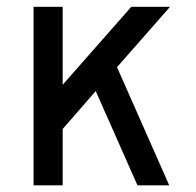

<svg xmlns="http://www.w3.org/2000/svg" viewBox="-20 -542 575 564"><path d="M78.6 2.4V-522H164.1V-293L365.7 -522H479.5L323.7 -344.7L477.1 2.4H383.8L261.2 -274.4L164.1 -163.1V2.4Z"/></svg>

Font: Proletarsk
Style: Regular
Weight: 400
Designer: Peter Wiegel, original typeface by Carl Albert Fahrenwaldt 1901
Foundry: Peter Wiegel
Version: Version 1.000 2010 initial release